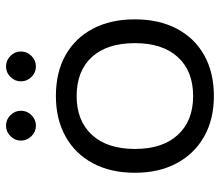

<svg xmlns="http://www.w3.org/2000/svg" viewBox="-66 -648 724 632"><g transform="rotate(-90 296.0 -332.0)"><path d="M295.8 10Q219.2 10 162.5 -22.1Q105.8 -54.2 74.6 -112.5Q43.3 -170.8 43.3 -250Q43.3 -329.2 74.2 -387.5Q105 -445.8 162.1 -477.9Q219.2 -510 295.8 -510Q374.2 -510 430.4 -478.3Q486.7 -446.7 517.5 -388.3Q548.3 -330 548.3 -250Q548.3 -170.8 517.5 -112.1Q486.7 -53.3 430 -21.7Q373.3 10 295.8 10ZM295.8 -58.3Q378.3 -58.3 424.2 -108.8Q470 -159.2 470 -250Q470 -341.7 424.2 -391.7Q378.3 -441.7 295.8 -441.7Q214.2 -441.7 167.9 -391.2Q121.7 -340.8 121.7 -250Q121.7 -159.2 167.9 -108.8Q214.2 -58.3 295.8 -58.3ZM393.3 -575.8Q373.3 -575.8 358.8 -590.4Q344.2 -605 344.2 -625Q344.2 -645 358.8 -659.6Q373.3 -674.2 393.3 -674.2Q413.3 -674.2 427.9 -659.6Q442.5 -645 442.5 -625Q442.5 -605 427.9 -590.4Q413.3 -575.8 393.3 -575.8ZM198.3 -575.8Q178.3 -575.8 163.8 -590.4Q149.2 -605 149.2 -625Q149.2 -645 163.8 -659.6Q178.3 -674.2 198.3 -674.2Q218.3 -674.2 232.9 -659.6Q247.5 -645 247.5 -625Q247.5 -605 232.9 -590.4Q218.3 -575.8 198.3 -575.8Z"/></g></svg>

Font: Funnel Display Light Light
Style: Regular
Weight: 300
Version: Version 1.000